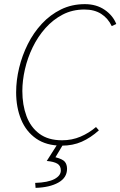

<svg xmlns="http://www.w3.org/2000/svg" viewBox="-20 -692 582 928"><path d="M278 12Q204 12 155 -22Q106 -56 82 -114.5Q58 -173 58 -246Q58 -304 72.5 -364Q87 -424 114.5 -479Q142 -534 182.5 -577.5Q223 -621 275 -646.5Q327 -672 390 -672Q446 -672 486 -644.5Q526 -617 542 -576L520 -566Q502 -604 469 -625Q436 -646 388 -646Q330 -646 283 -621.5Q236 -597 199.5 -556Q163 -515 138 -463.5Q113 -412 100.5 -357Q88 -302 88 -252Q88 -185 108 -131Q128 -77 170.5 -45.5Q213 -14 280 -14Q328 -14 369 -31.5Q410 -49 444 -78L458 -62Q418 -26 375 -7Q332 12 278 12ZM152 216 150 192Q212 190 243 173.5Q274 157 274 132Q274 109 257 99Q240 89 206 86L262 -2H290L248 68Q283 77 293.5 90Q304 103 304 124Q304 167 262 190.5Q220 214 152 216Z"/></svg>

Font: Source Sans 3 VF
Style: Italic
Weight: 200
Italic angle: -11°
Designer: Paul D. Hunt
Foundry: Adobe Systems Incorporated
Version: Version 3.042;hotconv 1.0.118;makeotfexe 2.5.65603